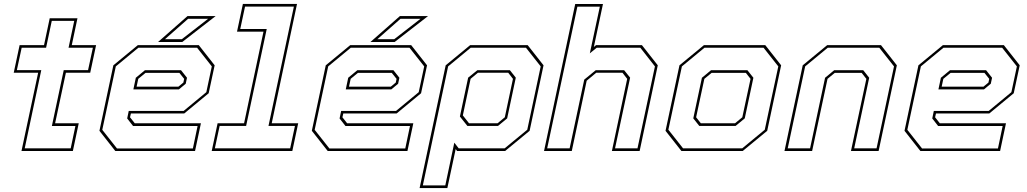

<svg xmlns="http://www.w3.org/2000/svg" viewBox="-20 -770 5239 979"><path d="M89.5 0 174.5 -399H50L80 -540H204.5L233.5 -677H375L346 -540H470L440 -399H316L261 -141.5H381.5L351.5 0ZM106 -13.5H340.5L364.5 -127.5H244.5L305 -412.5H429L453.5 -526.5H329.5L358.5 -663.5H244L215 -526.5H90.5L66 -412.5H190.5Z M993.5 -540 1074.5 -437 1044 -294.5 919.5 -191.5H647.5L643 -172L667 -141.5H1004.5L974.5 0H568L487 -103L558 -437L683 -540ZM903 -412 933.5 -373.5 927 -343 892 -314H660L672.5 -373.5L719 -412ZM985 -526.5H685.5L570.5 -431.5L501.5 -108L576.5 -13H963.5L987.5 -127.5H658.5L628.5 -166L636.5 -204.5H916.5L1032 -300L1060 -431.5ZM894.5 -398.5H722L685 -368L676.5 -328H889.5L915 -349L919 -368ZM786 -556 936 -688H1079.5L909.5 -556ZM821 -570H907L1041 -674H939Z M1059.5 0 1089.5 -141.5H1224.5L1323.5 -608.5H1188.5L1218.5 -750H1494.5L1365.5 -141.5H1500.5L1470.5 0ZM1075.5 -13.5H1459.5L1484 -128H1349L1478.5 -736.5H1229.5L1205 -622H1340L1235 -128H1100Z M2076.5 -540 2157.5 -437 2127 -294.5 2002.5 -191.5H1730.5L1726 -172L1750 -141.5H2087.5L2057.5 0H1651L1570 -103L1641 -437L1766 -540ZM1986 -412 2016.5 -373.5 2010 -343 1975 -314H1743L1755.5 -373.5L1802 -412ZM2068 -526.5H1768.5L1653.5 -431.5L1584.5 -108L1659.5 -13H2046.5L2070.5 -127.5H1741.5L1711.5 -166L1719.5 -204.5H1999.5L2115 -300L2143 -431.5ZM1977.5 -398.5H1805L1768 -368L1759.5 -328H1972.5L1998 -349L2002 -368ZM1869 -556 2019 -688H2162.5L1992.5 -556ZM1904 -570H1990L2124 -674H2022Z M2119.5 189 2252.5 -437 2377.5 -540H2670.5L2751.5 -437L2680.5 -103L2555.5 0H2310.5L2303.5 -10L2261 189ZM2136 175.5H2250.5L2296.5 -42.5L2319 -13.5H2553L2668.5 -108.5L2737 -431.5L2662 -526.5H2380L2265 -431.5ZM2371.5 -141.5H2517L2554 -172L2595.5 -368L2571.5 -399H2416.5L2379.5 -368L2340 -181.5ZM2363 -128 2325 -176 2367 -374 2414 -412H2580L2610 -374L2566 -166.5L2519.5 -128Z M2754 0 2913 -749.5H3054.5L3008 -530.5L3019.5 -540H3253L3334 -437L3241.5 0H3100L3178 -368L3154 -399H3020L2971.5 -358.5L2895.5 0ZM2770 -13.5H2884.5L2959 -364L3017.5 -412H3162.5L3193 -374L3116 -13.5H3230.5L3319.5 -431.5L3245 -526.5H3022.5L2987.5 -498L3038.5 -736H2924Z M3454.5 0 3373.5 -103 3444.5 -437 3569.5 -540H3882L3963 -437L3892 -103L3767 0ZM3463 -13.5H3764.5L3879.5 -108.5L3948.5 -431.5L3873.5 -526.5H3572L3457 -431.5L3388 -108.5ZM3545.5 -128 3515 -166.5 3559 -373.5 3605.5 -412H3791L3821.5 -373.5L3777.5 -166.5L3731 -128ZM3553.5 -141.5H3728L3765 -172L3807 -368L3783 -398.5H3608.5L3571.5 -368L3529.5 -172Z M3980 0 4073 -437 4198 -540H4472L4553 -437L4460 0H4319L4397.5 -368L4373.5 -398.5H4236.5L4199.5 -368L4121 0ZM3996.5 -13.5H4110.5L4187 -373.5L4233.5 -412H4381.5L4412 -373.5L4335.5 -13.5H4449.5L4538.5 -431.5L4463.5 -526.5H4200.5L4085.5 -431.5Z M5098.5 -540 5179.5 -437 5149 -294.5 5024.5 -191.5H4752.5L4748 -172L4772 -141.5H5109.5L5079.5 0H4673L4592 -103L4663 -437L4788 -540ZM5008 -412 5038.5 -373.5 5032 -343 4997 -314H4765L4777.5 -373.5L4824 -412ZM5090 -526.5H4790.5L4675.5 -431.5L4606.5 -108L4681.5 -13H5068.5L5092.5 -127.5H4763.5L4733.5 -166L4741.5 -204.5H5021.5L5137 -300L5165 -431.5ZM4999.5 -398.5H4827L4790 -368L4781.5 -328H4994.5L5020 -349L5024 -368Z"/></svg>

Font: Tourney Thin
Style: Italic
Weight: 100
Italic angle: -12°
Designer: Tyler Finck
Foundry: Etcetera Type Co
Version: Version 1.015